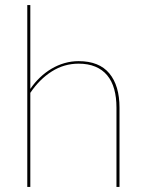

<svg xmlns="http://www.w3.org/2000/svg" viewBox="-20 -740 568 760"><path d="M88 0V-720H100V-388Q117 -413 138.2 -433.2Q159.5 -453.5 184 -468Q208.5 -482.5 235.5 -490.2Q262.5 -498 291 -498Q372.5 -498 412.8 -449.5Q453 -401 453 -314V0H441V-314Q441 -355 432 -387.2Q423 -419.5 404.2 -442Q385.5 -464.5 357.2 -476.2Q329 -488 291 -488Q233.5 -488 185 -457.2Q136.5 -426.5 100 -372.5V0Z"/></svg>

Font: Lato Hairline
Style: Regular
Weight: 250
Designer: Lukasz Dziedzic
Foundry: Lukasz Dziedzic
Version: Version 1.104; Western+Polish opensource